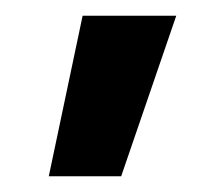

<svg xmlns="http://www.w3.org/2000/svg" viewBox="-20 -79 256 244"><path d="M204 -59 134 145H42L85 -59Z"/></svg>

Font: Squada One
Style: Regular
Weight: 400
Designer: Joe Prince
Foundry: Joe Prince
Version: Version 1.001